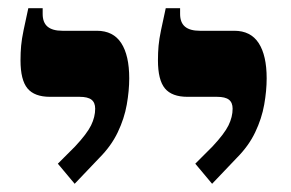

<svg xmlns="http://www.w3.org/2000/svg" viewBox="-20 -667 710 468"><path d="M497 -219 456 -268 498 -310Q527 -341 537 -361.5Q547 -382 547 -402Q547 -417 538 -424Q529 -431 509 -431H437Q399 -431 382 -451.5Q365 -472 365 -520Q365 -539 366.5 -555.5Q368 -572 372.5 -593.5Q377 -615 384 -647H419V-633Q419 -612 431 -602Q443 -592 467 -592H551Q591 -592 610.5 -562Q630 -532 630 -476Q630 -446 624 -412Q618 -378 602 -344.5Q586 -311 557 -282ZM162 -219 121 -268 163 -310Q192 -341 202 -361.5Q212 -382 212 -402Q212 -417 203 -424Q194 -431 174 -431H102Q64 -431 47 -451.5Q30 -472 30 -520Q30 -539 31.5 -555.5Q33 -572 37.5 -593.5Q42 -615 49 -647H84V-633Q84 -612 96 -602Q108 -592 132 -592H216Q256 -592 275.5 -562Q295 -532 295 -476Q295 -446 289 -412Q283 -378 267 -344.5Q251 -311 222 -282Z"/></svg>

Font: Noto Serif Hebrew
Style: Bold
Weight: 700
Version: Version 2.003